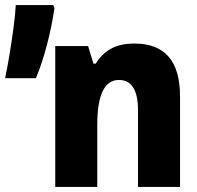

<svg xmlns="http://www.w3.org/2000/svg" viewBox="-152 -734 772 754"><path d="M65 0H230V-244Q230 -420 315 -420Q390 -420 390 -300V0H555V-356Q555 -563 376 -563Q320 -563 283.5 -542.5Q247 -522 224 -484H215L194 -553H65ZM-132 -427H-11Q12 -481 31.5 -554.5Q51 -628 62 -703L57 -714H-90Q-92 -678 -99 -624.5Q-106 -571 -115 -517.5Q-124 -464 -132 -427Z"/></svg>

Font: Noto Sans Mono Extra
Style: Regular
Weight: 800
Designer: Monotype Design Team
Foundry: Monotype Imaging Inc.
Version: Version 1.900